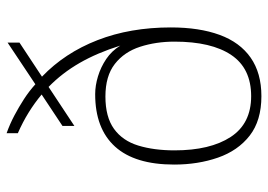

<svg xmlns="http://www.w3.org/2000/svg" viewBox="-135 -666 811 581"><g transform="rotate(-90 270.5 -375.5)"><path d="M270 10Q196 10 150.5 -25.5Q105 -61 84 -121.5Q63 -182 63 -254Q63 -373 117.5 -433Q172 -493 276 -493Q302 -493 330 -484.5Q358 -476 382.5 -459.5Q407 -443 423 -417Q401 -487 370.5 -540Q340 -593 298 -634L180 -556V-592L275 -655Q250 -676 221 -694Q192 -712 158 -727V-761Q186 -751 211.5 -737.5Q237 -724 261 -708.5Q285 -693 306 -674L432 -758V-722L329 -654Q401 -585 439.5 -486Q478 -387 478 -264Q478 -178 455.5 -116.5Q433 -55 386.5 -22.5Q340 10 270 10ZM270 -21Q354 -21 394.5 -81Q435 -141 435 -253Q435 -309 419.5 -357Q404 -405 367.5 -433.5Q331 -462 269 -462Q207 -462 171 -436Q135 -410 120.5 -362.5Q106 -315 106 -253Q106 -145 146.5 -83Q187 -21 270 -21Z"/></g></svg>

Font: Noto Serif Thai ExtraLight
Style: Regular
Weight: 250
Version: Version 2.001